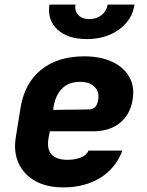

<svg xmlns="http://www.w3.org/2000/svg" viewBox="-20 -805 640 835"><path d="M255 10Q183 10 133 -18Q83 -46 60.5 -96Q38 -146 49 -210L70 -340Q88 -445 160 -502.5Q232 -560 346 -560Q417 -560 467.5 -536.5Q518 -513 542 -471Q566 -429 557 -373Q547 -307 501.5 -270.5Q456 -234 385 -234H197L192 -210Q182 -158 203.5 -134Q225 -110 274 -110Q306 -110 331.5 -120Q357 -130 365 -150H512Q484 -74 416.5 -32Q349 10 255 10ZM211 -327 364 -329Q381 -329 392 -338Q403 -347 407 -371Q413 -406 391 -427.5Q369 -449 328 -449Q279 -449 250 -420Q221 -391 213 -340ZM357 -635Q275 -635 230 -676.5Q185 -718 195 -785H308Q304 -757 320.5 -739.5Q337 -722 368 -722Q400 -722 422 -739.5Q444 -757 448 -785H565Q555 -718 497.5 -676.5Q440 -635 357 -635Z"/></svg>

Font: JetBrains Mono NL ExtraBold
Style: Italic
Weight: 800
Italic angle: -9°
Monospace: yes
Designer: Philipp Nurullin, Konstantin Bulenkov
Foundry: JetBrains
Version: Version 2.305; ttfautohint (v1.8.4.7-5d5b)